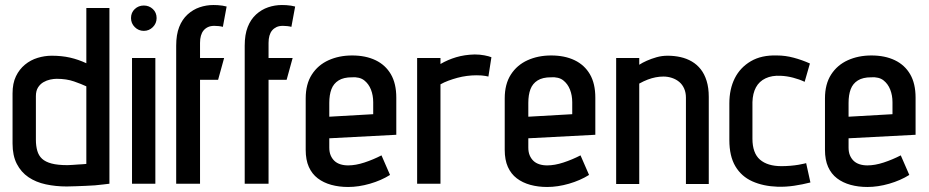

<svg xmlns="http://www.w3.org/2000/svg" viewBox="-20 -732 3700 765"><path d="M416 0V-700H324V-480Q292 -495 259 -502.5Q226 -510 186 -510Q158 -510 130 -501.5Q102 -493 79.5 -474.5Q57 -456 43.5 -428Q30 -400 30 -360V-160Q30 -112 47 -79Q64 -46 93.5 -26Q123 -6 162.5 2.5Q202 11 246 11Q264 11 283 10Q302 9 321 8.5Q340 8 358 6.5Q376 5 391 3Q406 1 416 0ZM324 -388V-79Q324 -79 319.5 -78.5Q315 -78 307.5 -77.5Q300 -77 290 -76.5Q280 -76 269.5 -75Q259 -74 249 -74Q210 -74 185.5 -80.5Q161 -87 147.5 -99.5Q134 -112 128.5 -131.5Q123 -151 123 -175V-349Q123 -370 131.5 -383.5Q140 -397 153 -404.5Q166 -412 180 -415Q194 -418 206 -418Q245 -418 275 -407.5Q305 -397 324 -388Z M506 0H599V-501H506ZM553 -710Q532 -710 517 -696Q502 -682 502 -660Q502 -639 517 -624Q532 -609 553 -609Q574 -609 589 -624Q604 -639 604 -660Q604 -682 589 -696Q574 -710 553 -710Z M868 -625 883 -706Q876 -708 866.5 -709.5Q857 -711 847.5 -711.5Q838 -712 830 -712Q802 -712 775.5 -703Q749 -694 727.5 -674.5Q706 -655 694 -624.5Q682 -594 682 -550V0H777V-414H849L873 -501H777V-561Q777 -577 780.5 -589.5Q784 -602 791 -610.5Q798 -619 808.5 -624Q819 -629 834 -629Q842 -629 851.5 -628Q861 -627 868 -625Z M1141 -625 1156 -706Q1149 -708 1139.5 -709.5Q1130 -711 1120.5 -711.5Q1111 -712 1103 -712Q1075 -712 1048.5 -703Q1022 -694 1000.5 -674.5Q979 -655 967 -624.5Q955 -594 955 -550V0H1050V-414H1122L1146 -501H1050V-561Q1050 -577 1053.5 -589.5Q1057 -602 1064 -610.5Q1071 -619 1081.5 -624Q1092 -629 1107 -629Q1115 -629 1124.5 -628Q1134 -627 1141 -625Z M1292 -144V-181L1559 -195V-343Q1559 -399 1537.5 -436Q1516 -473 1476.5 -492Q1437 -511 1383 -511Q1331 -511 1289 -492Q1247 -473 1222.5 -435Q1198 -397 1198 -340V-135Q1198 -95 1210.5 -67Q1223 -39 1246 -21.5Q1269 -4 1300 4.5Q1331 13 1367 13Q1409 13 1454 0Q1499 -13 1534 -35L1500 -113Q1467 -96 1432 -84.5Q1397 -73 1367 -73Q1350 -73 1336 -77.5Q1322 -82 1312.5 -91Q1303 -100 1297.5 -113Q1292 -126 1292 -144ZM1467 -325V-277L1292 -267V-322Q1292 -354 1300.5 -376.5Q1309 -399 1329 -411.5Q1349 -424 1382 -424Q1413 -426 1431 -412Q1449 -398 1458 -375Q1467 -352 1467 -325Z M1926 -427 1938 -504Q1928 -508 1910 -511.5Q1892 -515 1871 -515Q1831 -514 1797.5 -504Q1764 -494 1735 -477V-501H1642V0H1735V-396Q1749 -404 1766.5 -410.5Q1784 -417 1802.5 -422Q1821 -427 1840.5 -429.5Q1860 -432 1878 -432Q1901 -432 1913.5 -429.5Q1926 -427 1926 -427Z M2085 -144V-181L2352 -195V-343Q2352 -399 2330.5 -436Q2309 -473 2269.5 -492Q2230 -511 2176 -511Q2124 -511 2082 -492Q2040 -473 2015.5 -435Q1991 -397 1991 -340V-135Q1991 -95 2003.5 -67Q2016 -39 2039 -21.5Q2062 -4 2093 4.5Q2124 13 2160 13Q2202 13 2247 0Q2292 -13 2327 -35L2293 -113Q2260 -96 2225 -84.5Q2190 -73 2160 -73Q2143 -73 2129 -77.5Q2115 -82 2105.5 -91Q2096 -100 2090.5 -113Q2085 -126 2085 -144ZM2260 -325V-277L2085 -267V-322Q2085 -354 2093.5 -376.5Q2102 -399 2122 -411.5Q2142 -424 2175 -424Q2206 -426 2224 -412Q2242 -398 2251 -375Q2260 -352 2260 -325Z M2713 -343V1H2804V-346Q2804 -382 2795.5 -409.5Q2787 -437 2772 -456Q2757 -475 2736.5 -487Q2716 -499 2691.5 -504.5Q2667 -510 2640 -510Q2617 -510 2596 -504Q2575 -498 2557 -490Q2539 -482 2527 -474V-501H2435V1H2527V-399Q2545 -409 2561 -415Q2577 -421 2592.5 -424Q2608 -427 2623 -427Q2641 -427 2657.5 -421.5Q2674 -416 2686.5 -405.5Q2699 -395 2706 -379Q2713 -363 2713 -343Z M3186 -406 3207 -479Q3176 -493 3142.5 -502Q3109 -511 3076 -511Q3014 -513 2971.5 -488Q2929 -463 2907.5 -420Q2886 -377 2886 -320V-174Q2886 -110 2910 -69.5Q2934 -29 2977.5 -9.5Q3021 10 3078 12Q3111 13 3144.5 8Q3178 3 3209 -5L3192 -82Q3192 -82 3184 -80Q3176 -78 3161.5 -75.5Q3147 -73 3129 -71.5Q3111 -70 3093 -70Q3066 -70 3044.5 -76.5Q3023 -83 3008 -96Q2993 -109 2985.5 -130Q2978 -151 2978 -179V-325Q2979 -360 2992 -384Q3005 -408 3030.5 -420Q3056 -432 3091 -430Q3115 -429 3140 -422.5Q3165 -416 3186 -406Z M3361 -144V-181L3628 -195V-343Q3628 -399 3606.5 -436Q3585 -473 3545.5 -492Q3506 -511 3452 -511Q3400 -511 3358 -492Q3316 -473 3291.5 -435Q3267 -397 3267 -340V-135Q3267 -95 3279.5 -67Q3292 -39 3315 -21.5Q3338 -4 3369 4.5Q3400 13 3436 13Q3478 13 3523 0Q3568 -13 3603 -35L3569 -113Q3536 -96 3501 -84.5Q3466 -73 3436 -73Q3419 -73 3405 -77.5Q3391 -82 3381.5 -91Q3372 -100 3366.5 -113Q3361 -126 3361 -144ZM3536 -325V-277L3361 -267V-322Q3361 -354 3369.5 -376.5Q3378 -399 3398 -411.5Q3418 -424 3451 -424Q3482 -426 3500 -412Q3518 -398 3527 -375Q3536 -352 3536 -325Z"/></svg>

Font: Advent Pro SemiBold
Style: Regular
Weight: 600
Designer: VivaRado, Andreas Kalpakidis
Foundry: VivaRado, Andreas Kalpakidis
Version: Version 3.000